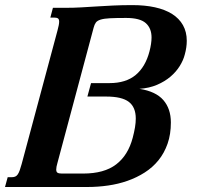

<svg xmlns="http://www.w3.org/2000/svg" viewBox="-40 -747 786 767"><path d="M698.2 -529.3Q692.4 -506.3 678 -483.2Q663.6 -460 640.9 -440.7Q618.2 -421.4 587.4 -408.2Q556.6 -395 517.1 -392.1Q582.5 -381.8 612.5 -347.2Q642.6 -312.5 642.6 -257.8Q642.6 -210.4 629.4 -172.9Q616.2 -135.3 593 -106.7Q569.8 -78.1 538.1 -57.9Q506.3 -37.6 469.5 -24.7Q432.6 -11.7 391.8 -5.9Q351.1 0 310.1 0H-20L-9.3 -39.1H6.8Q15.1 -39.1 21 -41.7Q26.9 -44.4 31 -50.5Q35.2 -56.6 38.8 -66.7Q42.5 -76.7 46.4 -91.3L189.5 -624.5Q192.9 -637.2 194.6 -645.8Q196.3 -654.3 196.3 -660.6Q196.3 -669.9 191.7 -673.3Q187 -676.8 175.8 -676.8H161.1L171.4 -715.8H224.1Q254.9 -715.8 284.2 -717.5Q313.5 -719.2 345 -721.2Q376.5 -723.1 411.6 -724.9Q446.8 -726.6 488.8 -726.6Q539.1 -726.6 579.1 -717.8Q619.1 -709 647.5 -691.2Q675.8 -673.3 690.9 -646.5Q706.1 -619.6 706.1 -584Q706.1 -557.6 698.2 -529.3ZM189.5 -96.2Q187 -87.9 185.8 -81.3Q184.6 -74.7 184.6 -69.8Q184.6 -60.1 189.9 -56.9Q195.3 -53.7 207 -53.7H292.5Q376 -53.7 423.8 -90.1Q471.7 -126.5 490.2 -196.8Q496.1 -219.2 499.3 -238.3Q502.4 -257.3 502.4 -273.4Q502.4 -318.8 474.6 -340.1Q446.8 -361.3 384.3 -361.3H309.1L323.7 -415H397.5Q462.9 -415 502 -447.5Q541 -480 557.1 -541.5Q565.4 -573.2 565.4 -597.2Q565.4 -634.3 542.2 -654.8Q519 -675.3 463.9 -675.3Q423.3 -675.3 399.4 -674.1Q375.5 -672.9 362.1 -668.7Q348.6 -664.6 343 -657Q337.4 -649.4 334 -636.2Z"/></svg>

Font: Arian AMU Serif
Style: Bold Italic
Weight: 700
Italic angle: -15°
Designer: Ruben Hakobyan (Tarumian)
Foundry: Ruben Hakobyan (Tarumian)
Version: Version 1.002